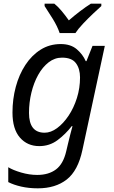

<svg xmlns="http://www.w3.org/2000/svg" viewBox="-20 -786 619 1046"><path d="M186 240Q137 240 95.5 230.5Q54 221 25 206V125Q51 141 95.5 154Q140 167 183 167Q245 167 285 137Q325 107 341 37L350 -1Q355 -24 362.5 -52Q370 -80 375 -99H371Q337 -55 293.5 -22.5Q250 10 194 10Q129 10 88.5 -36.5Q48 -83 48 -173Q48 -246 66 -313Q84 -380 118.5 -432.5Q153 -485 201.5 -515.5Q250 -546 311 -546Q365 -546 398 -518Q431 -490 447 -453H451L484 -536H551L429 31Q405 144 343.5 192Q282 240 186 240ZM223 -63Q257 -63 291 -88Q325 -113 353.5 -155.5Q382 -198 399 -252Q416 -306 416 -364Q416 -412 393.5 -442Q371 -472 318 -472Q278 -472 245 -446.5Q212 -421 188 -378Q164 -335 151 -281Q138 -227 138 -171Q138 -63 223 -63ZM305 -606Q292 -644 267 -684Q242 -724 223 -753V-766H276Q296 -750 316 -726Q336 -702 355 -675Q386 -702 417 -725.5Q448 -749 475 -766H532V-753Q515 -738 487 -711.5Q459 -685 432.5 -657Q406 -629 391 -606Z"/></svg>

Font: Manna Sans
Style: Italic
Weight: 400
Italic angle: -12°
Designer: Monotype Design Team
Foundry: Monotype Imaging Inc.
Version: Version 2.001.1; ttfautohint (v1.8.2)